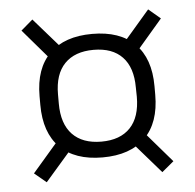

<svg xmlns="http://www.w3.org/2000/svg" viewBox="-42 -594 578 570"><g transform="rotate(-5 247.0 -309.5)"><path d="M247 -126Q164.5 -126 120.2 -170.2Q76 -214.5 76 -297.5V-323.5Q76 -406 120.5 -450Q165 -494 247.5 -494Q330 -494 374.2 -450Q418.5 -406 418.5 -323.5V-297.5Q418.5 -214.5 374 -170.2Q329.5 -126 247 -126ZM247.5 -173Q303.5 -173 333.5 -204.5Q363.5 -236 363.5 -296.5L363 -324Q363 -384 333.2 -415.2Q303.5 -446.5 247.5 -446.5Q191.5 -446.5 161.2 -415.2Q131 -384 131 -324V-296.5Q131 -236 161.2 -204.5Q191.5 -173 247.5 -173ZM333 -166.5 368 -197.5 455 -96.5 419.5 -67ZM127.5 -198.5 161.5 -166.5 75 -67 39.5 -96.5ZM160.5 -453.5 124 -423.5 39.5 -522 74.5 -552ZM368 -420.5 333 -451.5 419.5 -552 455 -522Z"/></g></svg>

Font: Anek Devanagari Light
Style: Regular
Weight: 300
Designer: Kailash Malviya (Devanagari) & Yesha Goshar (Latin)
Foundry: Ek Type
Version: Version 1.003